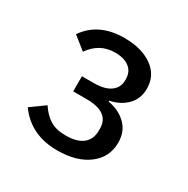

<svg xmlns="http://www.w3.org/2000/svg" viewBox="-99 -792 545 558"><g transform="rotate(30 173.0 -513.5)"><path d="M154.8 -545.9H115.2V-495.1H160.2Q236.8 -495.1 236.8 -439.9V-434.1Q236.8 -404.3 217.3 -388.7Q197.8 -373 160.2 -373Q127.4 -373 107.2 -385.7Q86.9 -398.4 70.8 -422.9L23.9 -389.2Q70.8 -323.2 160.2 -323.2Q225.6 -323.2 264.4 -352.8Q303.2 -382.3 303.2 -431.2Q303.2 -468.8 279.5 -491.7Q255.9 -514.6 219.2 -521V-523.9Q253.4 -530.8 275.1 -552.7Q296.9 -574.7 296.9 -608.9Q296.9 -653.3 261 -678.7Q225.1 -704.1 167 -704.1Q81.1 -704.1 39.1 -643.1L82 -608.9Q112.8 -653.8 165 -653.8Q195.3 -653.8 212.6 -640.4Q230 -627 230 -602.1V-598.1Q230 -574.2 210.9 -560.1Q191.9 -545.9 154.8 -545.9Z"/></g></svg>

Font: Plexus Sans
Style: Regular
Weight: 400
Version: Version 2.001;PS 002.001;hotconv 1.0.70;makeotf.lib2.5.58329